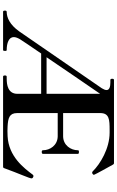

<svg xmlns="http://www.w3.org/2000/svg" viewBox="229 -1006 777 1276"><g transform="rotate(90 618.0 -368.5)"><path d="M1157 -200C1155 -201 1153 -202 1151 -202C1148 -202 1145 -201 1142 -198C1097 -138 1021 -37 886 -30C872 -29 862 -29 851 -29C841 -29 831 -29 820 -30C765 -33 732 -42 732 -93V-363H812H887C946 -362 979 -312 979 -265C979 -259 983 -257 990 -257C998 -257 1003 -259 1003 -265V-497C1003 -503 998 -504 990 -504C983 -504 979 -503 979 -497C979 -450 946 -400 887 -399H812H732V-646C732 -706 776 -708 843 -708H862C967 -708 1070 -646 1119 -596C1121 -594 1124 -592 1127 -592C1129 -592 1132 -592 1135 -594C1139 -598 1142 -599 1142 -602C1142 -603 1142 -605 1141 -607C1138 -616 1087 -708 1074 -731C1072 -735 1069 -737 1065 -737H512C506 -737 504 -732 504 -726C504 -717 506 -713 512 -713H528C556 -713 579 -707 579 -688C579 -679 575 -669 567 -656C535 -609 218 -148 189 -107C144 -44 97 -24 59 -24C53 -24 51 -19 51 -13C51 -4 53 0 59 0H313C318 0 319 -7 319 -13C319 -18 319 -24 313 -24C267 -24 227 -38 227 -71C227 -83 232 -96 241 -112C252 -130 289 -184 336 -253H604V-95C604 -32 544 -24 503 -24H490C484 -24 482 -19 482 -13C482 -4 484 0 490 0H1089C1093 0 1097 -2 1098 -7C1133 -104 1166 -175 1166 -189C1166 -193 1163 -198 1157 -200ZM361 -289C440 -406 540 -552 604 -645V-289Z"/></g></svg>

Font: Shippori Mincho OTF
Style: Bold
Weight: 800
Designer: FONTDASU
Foundry: FONTDASU / Google Inc. / but / Adobe
Version: Version 3.300;hotconv 1.0.109;makeotfexe 2.5.65596